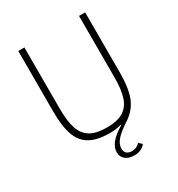

<svg xmlns="http://www.w3.org/2000/svg" viewBox="-209 -830 1078 1166"><g transform="rotate(-30 330.5 -247.0)"><path d="M306 134Q306 101 331.5 69.5Q357 38 413 4L411 1Q377 12 329 12Q242 12 191 -17Q140 -46 118 -108Q96 -170 96 -275V-698H139V-267Q139 -179 157 -127Q175 -75 216.5 -50.5Q258 -26 330 -26Q403 -26 444.5 -50.5Q486 -75 504 -127Q522 -179 522 -267V-698H565V-275Q565 -170 541 -107Q517 -44 458 -3Q397 36 369.5 66.5Q342 97 342 128Q342 174 391 174Q426 174 447 149L469 169Q459 184 438.5 194Q418 204 390 204Q353 204 329.5 185.5Q306 167 306 134Z"/></g></svg>

Font: Anuphan ExtraLight
Style: Regular
Weight: 200
Designer: Cadson Demak
Version: Version 3.001